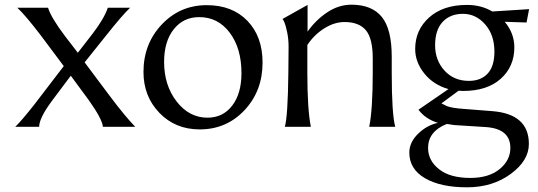

<svg xmlns="http://www.w3.org/2000/svg" viewBox="-20 -541 2297 819"><path d="M185 -508Q197 -467 258 -386L312 -316L374 -396Q424 -461 440 -508H535Q502 -477 433 -390L341 -275L448 -132Q514 -44 557 0H419Q416 -33 360 -112L282 -218L204 -114Q147 -38 147 0H45Q71 -25 124 -92L252 -259L154 -390Q90 -474 54 -508Z M832 11Q728 11 660 -59.5Q592 -130 592 -234Q592 -354 670 -436.5Q748 -519 862 -519Q971 -519 1035.5 -452Q1100 -385 1100 -274Q1100 -153 1023 -71Q946 11 832 11ZM865 -39Q931 -39 970.5 -90.5Q1010 -142 1010 -229Q1010 -335 960 -401.5Q910 -468 830 -468Q762 -468 721 -416Q680 -364 680 -277Q680 -177 733.5 -108Q787 -39 865 -39Z M1195 0Q1208 -46 1210 -231L1211 -342Q1211 -374 1205 -403Q1199 -432 1193.5 -445Q1188 -458 1185 -460L1292 -520V-406Q1327 -456 1376 -488.5Q1425 -521 1479 -521Q1566 -521 1608.5 -469Q1651 -417 1651 -299V-231Q1651 -54 1666 0H1555Q1570 -75 1570 -231V-292Q1570 -376 1541.5 -411Q1513 -446 1453 -447Q1408 -448 1364 -420.5Q1320 -393 1291 -349V-231Q1291 -75 1306 0Z M1955 -153 1936 -154 1863 -100Q1878 -92 1886 -88.5Q1894 -85 1913 -81.5Q1932 -78 1964 -76L2079 -67Q2236 -55 2236 73Q2236 144 2158.5 201Q2081 258 1972 258Q1859 258 1792.5 219Q1726 180 1726 110Q1726 66 1763.5 29.5Q1801 -7 1848 -17Q1795 -33 1765 -73L1893 -161Q1829 -179 1790 -227.5Q1751 -276 1751 -332Q1751 -413 1810.5 -466.5Q1870 -520 1972 -520Q2033 -520 2080 -492L2237 -502L2226 -445L2133 -448Q2174 -399 2174 -339Q2174 -257 2116 -205Q2058 -153 1955 -153ZM1980 -196Q2031 -196 2060 -227Q2089 -258 2089 -321Q2089 -392 2049.5 -437Q2010 -482 1955 -482Q1900 -482 1868 -447.5Q1836 -413 1836 -348Q1836 -284 1876 -240Q1916 -196 1980 -196ZM1806 90Q1806 144 1853 181Q1900 218 1986 218Q2065 218 2111 180.5Q2157 143 2157 90Q2157 8 2052 1L1926 -7Q1918 -7 1904.5 -9.5Q1891 -12 1885 -12Q1806 20 1806 90Z"/></svg>

Font: Coconat
Style: Regular
Weight: 400
Designer: Sara Lavazza
Foundry: Collletttivo
Version: Version 1.000;Glyphs 3.2 (3217)